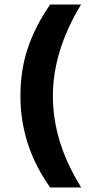

<svg xmlns="http://www.w3.org/2000/svg" viewBox="-20 -699 388 846"><path d="M70 -276Q70 -389 102 -485.5Q134 -582 201 -679H337Q213 -474 213 -276Q213 -72 338 127H201Q70 -57 70 -276Z"/></svg>

Font: Play
Style: Bold
Weight: 700
Designer: Jonas Hecksher (Cyrillic expansion: Cyreal)
Foundry: Jonas Hecksher, Playtype, e-types AS
Version: Version 2.101; ttfautohint (v1.5.65-e2d9)